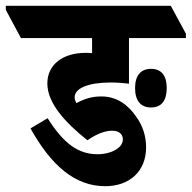

<svg xmlns="http://www.w3.org/2000/svg" viewBox="-88 -647 660 661"><path d="M274 -6C359 -6 415 -58 415 -140C415 -179 403 -215 381 -245C354 -285 315 -315 261 -315C230 -315 205 -308 175 -292C172 -298 169 -304 169 -312C169 -344 218 -363 293 -363C314 -363 341 -361 356 -359V-516H552V-531L500 -627H-68V-613L-16 -516H229V-464C221 -465 213 -465 206 -465C129 -465 75 -425 75 -360C75 -293 134 -227 213 -164C244 -186 274 -197 298 -197C322 -197 335 -185 335 -167C335 -138 295 -116 248 -116C181 -116 131 -153 76 -240L17 -205C87 -79 169 -6 274 -6ZM432 -277C468 -277 486 -301 486 -344C486 -386 468 -410 432 -410C396 -410 377 -386 377 -344C377 -301 396 -277 432 -277Z"/></svg>

Font: Noto Serif Devanagari ExtraCondensed Black
Style: Regular
Weight: 900
Width: 2
Designer: Universal Thirst, Indian Type Foundry and the Monotype Design Team
Foundry: Monotype Imaging Inc.
Version: Version 2.004